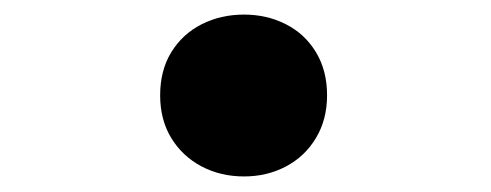

<svg xmlns="http://www.w3.org/2000/svg" viewBox="-20 -217 660 258"><path d="M195.2 -88.9Q195.2 -122.5 210.2 -146.9Q225.3 -171.4 251 -184.4Q276.6 -197.4 307.9 -197.4Q338.8 -197.4 364.2 -184.4Q389.8 -171.4 404.6 -146.8Q419.5 -122.2 419.5 -89Q419.5 -56.4 404.6 -31.6Q389.8 -6.8 364.2 6.7Q338.8 20.1 307.9 20.1Q276.6 20.1 251 6.7Q225.3 -6.8 210.2 -31.4Q195.2 -56 195.2 -88.9Z"/></svg>

Font: Monaspace Radon Var
Style: Regular
Weight: 400
Designer: Riley Cran and the Lettermatic Team
Version: Version 1.000 (Monaspace Radon Var)